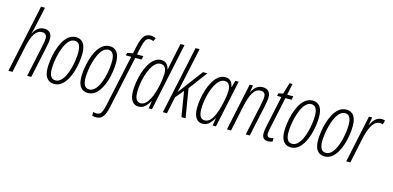

<svg xmlns="http://www.w3.org/2000/svg" viewBox="-85 -1299 4241 2073"><g transform="rotate(15 2035.5 -262.5)"><path d="M4.4 0 165.5 -759.8H210.4L161.6 -537.1Q157.7 -516.6 152.6 -496.1Q147.5 -475.6 142.1 -455.6H144Q163.1 -495.6 193.6 -517.8Q224.1 -540 262.7 -540Q301.3 -540 325 -517.6Q348.6 -495.1 348.6 -451.2Q348.6 -428.2 342.8 -394.8Q336.9 -361.3 330.6 -332.5L259.8 0H214.4L285.6 -334.5Q291.5 -362.8 296.9 -391.1Q302.2 -419.4 302.2 -443.8Q302.2 -470.7 288.1 -484.1Q273.9 -497.6 249 -497.6Q198.2 -497.6 165.8 -446.5Q133.3 -395.5 111.3 -290.5L49.8 0Z M517.1 9.8Q464.8 9.8 434.8 -27.3Q404.8 -64.5 404.8 -142.6Q404.8 -180.7 411.9 -231.9Q418.9 -283.2 434.3 -336.9Q449.7 -390.6 474.6 -436.8Q499.5 -482.9 535.2 -511.5Q570.8 -540 618.7 -540Q669.9 -540 699 -501.7Q728 -463.4 728 -385.7Q728 -338.4 720 -284.4Q711.9 -230.5 695.6 -178.5Q679.2 -126.5 654.1 -84Q628.9 -41.5 594.7 -15.9Q560.5 9.8 517.1 9.8ZM520.5 -31.2Q553.2 -31.2 579.1 -55.4Q605 -79.6 624.3 -119.1Q643.6 -158.7 656.2 -206.1Q668.9 -253.4 675.3 -300.8Q681.6 -348.1 681.6 -386.7Q681.6 -499 613.8 -499Q579.6 -499 553.2 -472.9Q526.9 -446.8 507.6 -404.8Q488.3 -362.8 475.6 -314.5Q462.9 -266.1 457 -220.5Q451.2 -174.8 451.2 -142.6Q451.2 -31.2 520.5 -31.2Z M894 9.8Q841.8 9.8 811.8 -27.3Q781.7 -64.5 781.7 -142.6Q781.7 -180.7 788.8 -231.9Q795.9 -283.2 811.3 -336.9Q826.7 -390.6 851.6 -436.8Q876.5 -482.9 912.1 -511.5Q947.8 -540 995.6 -540Q1046.9 -540 1075.9 -501.7Q1105 -463.4 1105 -385.7Q1105 -338.4 1096.9 -284.4Q1088.9 -230.5 1072.5 -178.5Q1056.2 -126.5 1031 -84Q1005.9 -41.5 971.7 -15.9Q937.5 9.8 894 9.8ZM897.5 -31.2Q930.2 -31.2 956.1 -55.4Q981.9 -79.6 1001.2 -119.1Q1020.5 -158.7 1033.2 -206.1Q1045.9 -253.4 1052.2 -300.8Q1058.6 -348.1 1058.6 -386.7Q1058.6 -499 990.7 -499Q956.5 -499 930.2 -472.9Q903.8 -446.8 884.5 -404.8Q865.2 -362.8 852.5 -314.5Q839.8 -266.1 834 -220.5Q828.1 -174.8 828.1 -142.6Q828.1 -31.2 897.5 -31.2Z M1046.9 240.2Q1033.2 240.2 1022.7 238.3Q1012.2 236.3 1003.9 233.4V191.9Q1012.2 194.8 1021.7 196.5Q1031.2 198.2 1043.9 198.2Q1081.1 198.2 1096.4 167.5Q1111.8 136.7 1122.6 85.9L1246.1 -489.3H1187L1192.4 -518.1L1254.4 -530.8L1273.9 -619.1Q1290 -691.4 1314.9 -728.3Q1339.8 -765.1 1394 -765.1Q1408.7 -765.1 1424.6 -761.2Q1440.4 -757.3 1450.2 -752.4L1433.1 -714.4Q1414.6 -724.1 1393.1 -724.1Q1360.4 -724.1 1345 -695.6Q1329.6 -667 1317.9 -613.3L1299.8 -529.8H1370.6L1361.8 -489.3H1291.5L1167 89.8Q1158.2 131.3 1145.3 165.5Q1132.3 199.7 1109.1 220Q1085.9 240.2 1046.9 240.2Z M1459.5 9.8Q1411.6 9.8 1385.7 -28.3Q1359.9 -66.4 1359.9 -138.7Q1359.9 -184.6 1368.4 -238.5Q1377 -292.5 1393.8 -345.5Q1410.6 -398.4 1435.8 -442.6Q1460.9 -486.8 1494.9 -513.4Q1528.8 -540 1570.8 -540Q1608.4 -540 1630.6 -517.3Q1652.8 -494.6 1659.7 -459.5H1662.6Q1667 -483.9 1671.9 -510.7Q1676.8 -537.6 1682.6 -562.5L1724.1 -759.8H1769L1608.9 0H1572.3L1585 -85.9H1583Q1558.1 -41 1529.1 -15.6Q1500 9.8 1459.5 9.8ZM1471.2 -30.8Q1502 -30.8 1526.4 -53Q1550.8 -75.2 1569.6 -111.3Q1588.4 -147.5 1601.8 -190.7Q1615.2 -233.9 1623.8 -276.6Q1632.3 -319.3 1636.2 -354.7Q1640.1 -390.1 1640.1 -410.2Q1640.1 -450.7 1623.3 -474.6Q1606.4 -498.5 1574.7 -498.5Q1542.5 -498.5 1515.9 -474.4Q1489.3 -450.2 1469 -410.4Q1448.7 -370.6 1434.8 -323Q1420.9 -275.4 1414.1 -227.8Q1407.2 -180.2 1407.2 -141.1Q1407.2 -83 1424.3 -56.9Q1441.4 -30.8 1471.2 -30.8Z M1731 0 1893.1 -759.8H1938L1855.5 -373Q1849.1 -343.3 1842.8 -314.7Q1836.4 -286.1 1828.1 -253.4H1830.1L2037.6 -529.8H2087.4L1931.6 -321.8L1984.9 0H1938.5L1892.6 -281.2L1815.9 -189L1776.4 0Z M2175.3 9.8Q2127.4 9.8 2101.3 -28.3Q2075.2 -66.4 2075.2 -138.7Q2075.2 -184.6 2083.7 -238.5Q2092.3 -292.5 2109.1 -345.7Q2126 -398.9 2151.4 -442.9Q2176.8 -486.8 2210.9 -513.4Q2245.1 -540 2287.6 -540Q2326.2 -540 2347.7 -515.9Q2369.1 -491.7 2375.5 -453.1H2378.4L2398.9 -529.8H2436.5L2324.2 0H2287.6L2300.3 -84.5H2298.3Q2273.4 -40.5 2244.4 -15.4Q2215.3 9.8 2175.3 9.8ZM2186.5 -31.2Q2224.1 -31.2 2250.7 -59.8Q2277.3 -88.4 2295.9 -134Q2314.5 -179.7 2327.1 -230Q2339.4 -278.8 2347.4 -324.5Q2355.5 -370.1 2355.5 -409.2Q2355.5 -450.2 2338.4 -474.4Q2321.3 -498.5 2290 -498.5Q2258.3 -498.5 2231.9 -474.6Q2205.6 -450.7 2185.1 -411.4Q2164.6 -372.1 2150.6 -324.7Q2136.7 -277.3 2129.6 -229.7Q2122.6 -182.1 2122.6 -142.1Q2122.6 -83.5 2139.6 -57.4Q2156.7 -31.2 2186.5 -31.2Z M2447.3 0 2559.6 -529.8H2596.2L2583.5 -454.1H2585.9Q2605 -494.6 2635.7 -517.3Q2666.5 -540 2704.6 -540Q2743.2 -540 2767.6 -518.1Q2792 -496.1 2792 -451.2Q2792 -428.7 2786.1 -396.2Q2780.3 -363.8 2774.4 -335L2702.6 0H2657.7L2729.5 -336.4Q2734.9 -364.3 2740.2 -392.3Q2745.6 -420.4 2745.6 -443.8Q2745.6 -497.6 2692.4 -497.6Q2640.6 -497.6 2608.2 -444.3Q2575.7 -391.1 2553.7 -287.6L2493.2 0Z M2905.3 9.8Q2839.8 9.8 2839.8 -63.5Q2839.8 -94.2 2850.6 -143.1L2924.8 -489.3H2877.4L2883.8 -520L2934.1 -529.8L2971.2 -656.2H3004.9L2978.5 -529.8H3046.9L3038.1 -489.3H2969.7L2895.5 -140.1Q2891.1 -117.7 2887.9 -99.9Q2884.8 -82 2884.8 -69.8Q2884.8 -31.7 2918.5 -31.7Q2939 -31.7 2957.5 -38.6V0Q2933.1 9.8 2905.3 9.8Z M3162.6 9.8Q3110.4 9.8 3080.3 -27.3Q3050.3 -64.5 3050.3 -142.6Q3050.3 -180.7 3057.4 -231.9Q3064.5 -283.2 3079.8 -336.9Q3095.2 -390.6 3120.1 -436.8Q3145 -482.9 3180.7 -511.5Q3216.3 -540 3264.2 -540Q3315.4 -540 3344.5 -501.7Q3373.5 -463.4 3373.5 -385.7Q3373.5 -338.4 3365.5 -284.4Q3357.4 -230.5 3341.1 -178.5Q3324.7 -126.5 3299.6 -84Q3274.4 -41.5 3240.2 -15.9Q3206.1 9.8 3162.6 9.8ZM3166 -31.2Q3198.7 -31.2 3224.6 -55.4Q3250.5 -79.6 3269.8 -119.1Q3289.1 -158.7 3301.8 -206.1Q3314.5 -253.4 3320.8 -300.8Q3327.1 -348.1 3327.1 -386.7Q3327.1 -499 3259.3 -499Q3225.1 -499 3198.7 -472.9Q3172.4 -446.8 3153.1 -404.8Q3133.8 -362.8 3121.1 -314.5Q3108.4 -266.1 3102.5 -220.5Q3096.7 -174.8 3096.7 -142.6Q3096.7 -31.2 3166 -31.2Z M3539.6 9.8Q3487.3 9.8 3457.3 -27.3Q3427.2 -64.5 3427.2 -142.6Q3427.2 -180.7 3434.3 -231.9Q3441.4 -283.2 3456.8 -336.9Q3472.2 -390.6 3497.1 -436.8Q3522 -482.9 3557.6 -511.5Q3593.3 -540 3641.1 -540Q3692.4 -540 3721.4 -501.7Q3750.5 -463.4 3750.5 -385.7Q3750.5 -338.4 3742.4 -284.4Q3734.4 -230.5 3718 -178.5Q3701.7 -126.5 3676.5 -84Q3651.4 -41.5 3617.2 -15.9Q3583 9.8 3539.6 9.8ZM3543 -31.2Q3575.7 -31.2 3601.6 -55.4Q3627.4 -79.6 3646.7 -119.1Q3666 -158.7 3678.7 -206.1Q3691.4 -253.4 3697.8 -300.8Q3704.1 -348.1 3704.1 -386.7Q3704.1 -499 3636.2 -499Q3602.1 -499 3575.7 -472.9Q3549.3 -446.8 3530 -404.8Q3510.7 -362.8 3498 -314.5Q3485.4 -266.1 3479.5 -220.5Q3473.6 -174.8 3473.6 -142.6Q3473.6 -31.2 3543 -31.2Z M3780.8 0 3893.1 -529.8H3928.7L3914.1 -440.9H3916Q3936.5 -488.3 3966.1 -514.2Q3995.6 -540 4035.2 -540Q4055.7 -540 4071.3 -533.7L4058.6 -487.8Q4045.4 -493.7 4027.3 -493.7Q3996.1 -493.7 3972.9 -474.1Q3949.7 -454.6 3932.9 -422.9Q3916 -391.1 3904.5 -353.8Q3893.1 -316.4 3885.7 -281.2L3826.7 0Z"/></g></svg>

Font: Open Sans Condensed Light
Style: Italic
Weight: 300
Width: 3
Italic angle: -12°
Designer: Monotype Design Team
Foundry: Monotype Imaging Inc.
Version: Version 3.000; ttfautohint (v1.8.4)